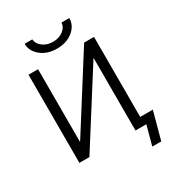

<svg xmlns="http://www.w3.org/2000/svg" viewBox="-252 -1077 1249 1378"><g transform="rotate(-30 373.0 -388.5)"><path d="M85 0V-730.5H164.1V-129.9H166L545.9 -730.5H627.9V-67.4H732.4L670.9 160.2H596.7L639.6 0H549.8V-599.6H547.9L168 0ZM171.9 -936.5H235.4Q237.3 -900.4 272 -873.5Q306.6 -846.7 356.9 -846.7Q407.2 -846.7 441.4 -873Q475.6 -899.4 477.5 -936.5H542Q542 -875 489.7 -832.5Q437.5 -790 357.4 -790Q277.3 -790 224.6 -833Q171.9 -876 171.9 -936.5Z"/></g></svg>

Font: GenEi M Gothic v2 Regular
Style: Regular
Weight: 400
Version: Version 2.0